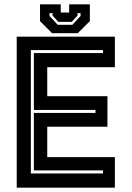

<svg xmlns="http://www.w3.org/2000/svg" viewBox="-20 -870 610 890"><path d="M57.5 0V-700H512.5V-558.5H199V-424H478V-282.5H199V-141.5H512.5V0ZM123 -66H457.5V-80H137V-346.5H422.5V-360.5H137V-624H457.5V-638H123ZM221.5 -716 165.5 -772V-850H261.5V-812H300.5V-850H396.5V-772L340.5 -716ZM247.5 -755H315.5L353.5 -796V-809H339.5V-798L312.5 -768.5H250.5L223.5 -798V-809H209.5V-796Z"/></svg>

Font: Tourney Thin
Style: Regular
Weight: 100
Designer: Tyler Finck
Foundry: Etcetera Type Co
Version: Version 1.015